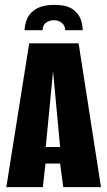

<svg xmlns="http://www.w3.org/2000/svg" viewBox="-20 -769 441 789"><path d="M203 -749Q253 -749 278 -731.5Q303 -714 311.5 -690Q320 -666 320 -645H248Q247 -666 233 -676Q219 -686 202 -686Q184 -686 170 -676.5Q156 -667 155 -645H81Q82 -673 94 -697Q106 -721 133 -735Q160 -749 203 -749ZM6 0 100 -591H303L395 0H240L227 -97H167L156 0ZM168 -165H227L198 -476Z"/></svg>

Font: Alumni Sans Thin ExtraBold
Style: Regular
Weight: 800
Version: Version 1.018